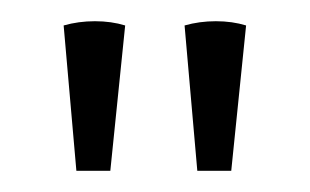

<svg xmlns="http://www.w3.org/2000/svg" viewBox="-20 -750 292 181"><path d="M154 -726 166 -589H198L212 -726Q199 -730 183.5 -730Q168 -730 154 -726ZM40 -726 52 -589H84L98 -726Q85 -730 69.5 -730Q54 -730 40 -726Z"/></svg>

Font: Arima Light
Style: Regular
Weight: 300
Designer: Joana Correia and Natanael Gama
Foundry: NDISCOVER
Version: Version 1.101;gftools[0.9.23]